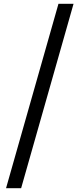

<svg xmlns="http://www.w3.org/2000/svg" viewBox="-20 -818 430 1018"><path d="M290 -798H370L92 180H12Z"/></svg>

Font: `nÑOSM
Style: Regular
Weight: 500
Designer: Ryoko NISHIZUKA ¬âXZm¬º[P (kana & ideographs); Paul D. Hunt (Latin, Greek & Cyrillic); Wenlong ZHANG _ e¬á¬ü¬ô (bopomof
Foundry: Adobe Systems Incorporated
Version: Version 1.00 June 24, 2014, initial release